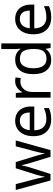

<svg xmlns="http://www.w3.org/2000/svg" viewBox="1056 -1856 810 2962"><g transform="rotate(-90 1461.0 -375.0)"><path d="M431 -303Q425 -324 419 -344.5Q413 -365 408.5 -383.5Q404 -402 400 -418Q396 -434 394 -445H390Q388 -434 384.5 -418Q381 -402 376.5 -383Q372 -364 366.5 -343.5Q361 -323 354 -302L258 -1H158L11 -537H102L176 -251Q184 -222 191 -192.5Q198 -163 203.5 -136.5Q209 -110 211 -91H215Q218 -103 222 -121Q226 -139 230.5 -159Q235 -179 240.5 -199Q246 -219 251 -235L346 -537H442L534 -235Q541 -212 548.5 -186Q556 -160 562 -135.5Q568 -111 570 -92H574Q576 -109 581.5 -134.5Q587 -160 594.5 -190.5Q602 -221 610 -251L685 -537H775L626 -1H523Z M1078 -546Q1147 -546 1196.5 -516Q1246 -486 1272.5 -431.5Q1299 -377 1299 -304V-251H932Q934 -160 978.5 -112.5Q1023 -65 1103 -65Q1154 -65 1193.5 -74.5Q1233 -84 1275 -102V-25Q1234 -7 1194 1.5Q1154 10 1099 10Q1023 10 964.5 -21Q906 -52 873.5 -113.5Q841 -175 841 -264Q841 -352 870.5 -415Q900 -478 953.5 -512Q1007 -546 1078 -546ZM1077 -474Q1014 -474 977.5 -433.5Q941 -393 934 -321H1207Q1207 -367 1193 -401Q1179 -435 1150.5 -454.5Q1122 -474 1077 -474Z M1685 -546Q1700 -546 1717.5 -544.5Q1735 -543 1748 -540L1737 -459Q1724 -462 1708.5 -464Q1693 -466 1679 -466Q1648 -466 1620 -453Q1592 -440 1570 -416.5Q1548 -393 1535.5 -360Q1523 -327 1523 -286V0H1435V-536H1507L1517 -438H1521Q1538 -468 1562 -492.5Q1586 -517 1617 -531.5Q1648 -546 1685 -546Z M2018 10Q1918 10 1858 -59.5Q1798 -129 1798 -267Q1798 -405 1858.5 -475.5Q1919 -546 2019 -546Q2061 -546 2092 -535.5Q2123 -525 2146 -507Q2169 -489 2185 -467H2191Q2190 -480 2187.5 -505.5Q2185 -531 2185 -546V-760H2273V0H2202L2189 -72H2185Q2169 -49 2146 -30.5Q2123 -12 2091.5 -1Q2060 10 2018 10ZM2032 -63Q2117 -63 2151.5 -109.5Q2186 -156 2186 -250V-266Q2186 -366 2153 -419.5Q2120 -473 2031 -473Q1960 -473 1924.5 -416.5Q1889 -360 1889 -265Q1889 -169 1924.5 -116Q1960 -63 2032 -63Z M2650 -546Q2719 -546 2768.5 -516Q2818 -486 2844.5 -431.5Q2871 -377 2871 -304V-251H2504Q2506 -160 2550.5 -112.5Q2595 -65 2675 -65Q2726 -65 2765.5 -74.5Q2805 -84 2847 -102V-25Q2806 -7 2766 1.5Q2726 10 2671 10Q2595 10 2536.5 -21Q2478 -52 2445.5 -113.5Q2413 -175 2413 -264Q2413 -352 2442.5 -415Q2472 -478 2525.5 -512Q2579 -546 2650 -546ZM2649 -474Q2586 -474 2549.5 -433.5Q2513 -393 2506 -321H2779Q2779 -367 2765 -401Q2751 -435 2722.5 -454.5Q2694 -474 2649 -474Z"/></g></svg>

Font: utelugu25
Style: Book
Weight: 400
Designer: Jelle Bosma - Monotype Design Team
Foundry: Monotype Imaging Inc.
Version: Version 2.003